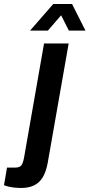

<svg xmlns="http://www.w3.org/2000/svg" viewBox="-123 -744 447 959"><path d="M-19 195Q-30 195 -46.5 193.5Q-63 192 -78.5 188.5Q-94 185 -103 181L-88 93H-47Q-25 93 -16.5 82Q-8 71 -3 44L97 -527H220L115 71Q107 114 90.5 141.5Q74 169 47 182Q20 195 -19 195ZM27 -591 143 -724H237L304 -591H221L165 -702H212L116 -591Z"/></svg>

Font: Archivo Condensed
Style: Bold Italic
Weight: 700
Width: 3
Italic angle: -10°
Designer: Hector Gatti
Foundry: Omnibus-Type
Version: Version 2.001